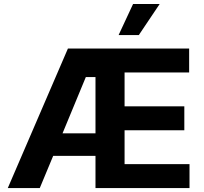

<svg xmlns="http://www.w3.org/2000/svg" viewBox="-20 -953 1034 973"><path d="M324.2 -707H938.5V-585.9H611.3V-414.1H914.1V-293H611.3V-121.1H940.4V0H463.9V-163.1H249.5L181.6 0H19.5ZM463.9 -277.3V-562.5H415L296.9 -277.3ZM654.3 -932.6H789.1L683.6 -775.4H581.1Z"/></svg>

Font: Pretendard Std
Style: Bold
Weight: 700
Designer: Base glyphs from Inter by Rasmus Andersson; Hangeul glyphs from Noto Sans CJK(Source Han Sans) by Jang Soo-young and Kan
Foundry: Kil Hyung-jin
Version: Version 1.309